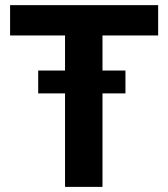

<svg xmlns="http://www.w3.org/2000/svg" viewBox="-20 -731 659 751"><path d="M470.7 -365.7H380.9V0H234.4V-365.7H129.4V-455.1H234.4V-592.3H19.5V-710.9H598.6V-592.3H380.9V-455.1H470.7Z"/></svg>

Font: SteelSelectRoboto
Style: Roboto-Bold
Weight: 700
Designer: Google
Version: Version 2.137; 2017